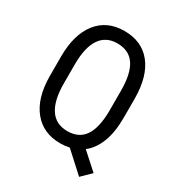

<svg xmlns="http://www.w3.org/2000/svg" viewBox="-197 -842 996 1083"><g transform="rotate(30 300.5 -300.5)"><path d="M535.2 -293.5Q535.2 -199.7 510 -135Q484.9 -70.3 438.5 -34.2L544.4 61L483.9 120.1L356 3.4Q325.2 9.8 296.4 9.8Q185.5 9.8 121.8 -68.1Q58.1 -146 56.6 -287.1V-416.5Q56.6 -560.1 119.6 -640.4Q182.6 -720.7 295.4 -720.7Q409.2 -720.7 471.7 -642.3Q534.2 -564 535.2 -420.4ZM445.8 -417.5Q445.8 -530.3 408.9 -585.2Q372.1 -640.1 295.4 -640.1Q222.2 -640.1 184.3 -584.5Q146.5 -528.8 146 -420.4V-293.5Q146 -184.1 183.8 -127Q221.7 -69.8 296.4 -69.8Q370.6 -69.8 407.2 -121.6Q443.8 -173.3 445.8 -281.2Z"/></g></svg>

Font: TypoPRO Roboto
Style: Regular
Weight: 400
Designer: Google
Version: Version 2.136; 2016